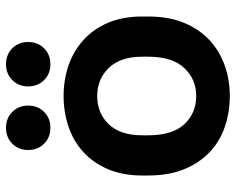

<svg xmlns="http://www.w3.org/2000/svg" viewBox="-93 -681 786 640"><g transform="rotate(-90 300.0 -361.0)"><path d="M300 12Q246 12 197.5 -4.5Q149 -21 113 -55Q77 -89 56 -140Q35 -191 35 -260V-280Q35 -345 56 -394Q77 -443 113 -476Q149 -509 197.5 -525.5Q246 -542 300 -542Q354 -542 402 -525.5Q450 -509 486.5 -476Q523 -443 544 -394Q565 -345 565 -280V-260Q565 -192 544 -141Q523 -90 486.5 -56Q450 -22 402 -5Q354 12 300 12ZM300 -100Q356 -100 393.5 -140Q431 -180 431 -260V-280Q431 -353 393.5 -391.5Q356 -430 300 -430Q243 -430 206 -391.5Q169 -353 169 -280V-260Q169 -179 206 -139.5Q243 -100 300 -100ZM194 -586Q162 -586 141 -607Q120 -628 120 -660Q120 -692 141 -713Q162 -734 194 -734Q226 -734 247 -713Q268 -692 268 -660Q268 -628 247 -607Q226 -586 194 -586ZM406 -586Q374 -586 353 -607Q332 -628 332 -660Q332 -692 353 -713Q374 -734 406 -734Q438 -734 459 -713Q480 -692 480 -660Q480 -628 459 -607Q438 -586 406 -586Z"/></g></svg>

Font: Golos Text DemiBold
Style: Regular
Weight: 600
Designer: A.Korolkova, Vitaly Kuzmin
Foundry: ParaType Ltd
Version: Version 2.002